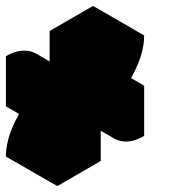

<svg xmlns="http://www.w3.org/2000/svg" viewBox="-29 -1000 586 650"><path d="M312 -625V-455L165 -370Q165 -415 185.5 -465.5Q206 -516 239.5 -559Q273 -602 312 -625ZM312 -625 459 -710V-540Q420 -517 386.5 -521.5Q353 -526 332.5 -553Q312 -580 312 -625ZM312 -625 165 -540V-710Q204 -733 237.5 -728.5Q271 -724 291.5 -697Q312 -670 312 -625ZM312 -625V-795L459 -880Q459 -835 438.5 -784.5Q418 -734 384.5 -691Q351 -648 312 -625ZM459 -710 312 -625 139 -725 286 -810ZM312 -625Q312 -591 324 -567.5Q336 -544 356 -532L183 -632Q163 -644 151 -667.5Q139 -691 139 -725ZM459 -880 312 -795 139 -895 286 -980ZM312 -625Q273 -602 239.5 -559Q206 -516 185.5 -465.5Q165 -415 165 -370L-9 -470Q-9 -515 11.6 -565.5Q32.3 -616 66 -659Q99.7 -702 139 -725ZM312 -795V-625L139 -725V-895ZM267 -718Q247 -730 220.5 -728.5Q194 -727 165 -710L-9 -810Q21 -827 47.5 -828.5Q74 -830 94 -818ZM165 -710V-540L-9 -640V-810Z"/></svg>

Font: Nabla Normal
Style: Regular
Weight: 400
Designer: Arthur Reinders Folmer
Version: Version 1.000